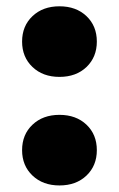

<svg xmlns="http://www.w3.org/2000/svg" viewBox="-20 -567 370 598"><path d="M48.8 -99.3Q48.8 -148 81.2 -178.6Q113.6 -209.3 165.2 -209.3Q217.1 -209.3 249.4 -178.6Q281.6 -148 281.6 -99.3Q281.6 -51 249.4 -20.2Q217.1 10.6 165.2 10.6Q113.6 10.6 81.2 -20.2Q48.8 -51 48.8 -99.3ZM48.8 -437.5Q48.8 -486.1 81.2 -516.7Q113.6 -547.4 165.2 -547.4Q217.1 -547.4 249.4 -516.7Q281.6 -486.1 281.6 -437.5Q281.6 -389.2 249.4 -358.3Q217.1 -327.5 165.2 -327.5Q113.6 -327.5 81.2 -358.3Q48.8 -389.2 48.8 -437.5Z"/></svg>

Font: Unbounded Variable
Style: Regular
Weight: 400
Designer: Luke Prowse, Jean-Baptiste Morizot, Fátima Lázaro, Florian Runge
Foundry: NaN
Version: Version 1.600;FEAKit 1.0